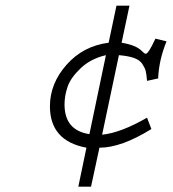

<svg xmlns="http://www.w3.org/2000/svg" viewBox="-20 -619 626 693"><path d="M400.4 -598.6H447.3L418.9 -464.8Q471.7 -456.1 492.2 -434.6Q502 -424.8 505.9 -424.8Q515.6 -424.8 541 -479.5L581.1 -469.7Q553.7 -403.3 550.8 -335.9L510.7 -327.1Q508.8 -351.6 505.9 -362.8Q502.9 -374 493.7 -388.2Q484.4 -402.3 463.9 -409.7Q443.4 -417 409.2 -419.9L348.6 -132.8Q416 -139.6 510.7 -194.3L526.4 -153.3Q418 -85.9 338.9 -85.9L308.6 54.7H262.7L292 -85.9Q160.2 -110.4 160.2 -235.4Q160.2 -317.4 220.2 -385.3Q280.3 -453.1 372.1 -464.8ZM302.7 -134.8 362.3 -419.9Q307.6 -407.2 271.5 -373Q235.4 -338.9 224.1 -306.2Q212.9 -273.4 212.9 -242.2Q212.9 -148.4 302.7 -134.8Z"/></svg>

Font: Thabit-Oblique
Style: Oblique
Weight: 500
Designer: Regenerated by Nadim Shaikli
Foundry: MAK Alagha
Version: 0.01